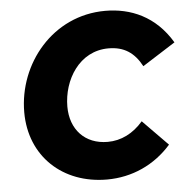

<svg xmlns="http://www.w3.org/2000/svg" viewBox="-52 -763 826 831"><g transform="rotate(-5 361.0 -347.0)"><path d="M380 17C489 17 588 -28 660 -110L551 -221C508 -171 455 -145 397 -145C298 -145 236 -213 236 -312C236 -428 308 -548 435 -548C503 -548 547 -518 579 -458L722 -549C652 -667 545 -711 435 -711C207 -711 48 -515 48 -304C48 -112 188 17 380 17Z"/></g></svg>

Font: Fixel Display 20240404 ExBold
Style: Italic
Weight: 800
Italic angle: -10°
Designer: AlfaBravo + MacPaw
Foundry: Kyrylo Tkachov, Marchela Mozhyna, Serhii Makarenko, Maria Weinstein, Zakhar Kryvoshyya
Version: Version 1.211;Glyphs 3.2 (3225)